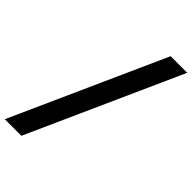

<svg xmlns="http://www.w3.org/2000/svg" viewBox="-323 -913 1146 1146"><g transform="rotate(45 250.0 -340.0)"><path d="M103 143H-37L397 -823H537Z"/></g></svg>

Font: Iosevka Heavy
Style: Italic
Weight: 900
Italic angle: -9°
Monospace: yes
Designer: Belleve Invis
Foundry: Belleve Invis
Version: Version 32.5.0; ttfautohint (v1.8.4)